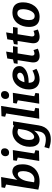

<svg xmlns="http://www.w3.org/2000/svg" viewBox="1420 -2242 1063 3944"><g transform="rotate(-90 1952.0 -269.5)"><path d="M28.8 -13.6 144.4 -743.7 193.4 -657 64.9 -698.6 76.4 -771.6 287.8 -778.6 218.9 -380.3 168.2 -292.8Q185.3 -377.2 223 -433.7Q260.7 -490.2 309.3 -519Q357.8 -547.8 405 -547.8Q444.1 -547.8 476.8 -527.4Q509.5 -507.1 529.6 -461.4Q549.6 -415.6 549.6 -339.9Q549.6 -231.4 505.8 -152.3Q462 -73.2 382.8 -30.9Q303.5 11.5 197.6 11.5Q118.9 11.5 28.8 -13.6ZM175.6 -75 148.2 -112.5Q170.6 -103.2 192.2 -98.8Q213.8 -94.5 233 -94.5Q287.3 -94.5 326.7 -124.1Q366.2 -153.8 387.7 -206.2Q409.2 -258.6 409.2 -325.2Q409.2 -385 392.3 -410.5Q375.3 -436 347.4 -436Q326 -436 303.5 -422.1Q281.1 -408.2 260.3 -381Q239.5 -353.8 223.5 -314.1Q207.4 -274.4 199.2 -222.5Z M618.5 4.7 699.2 -503.4 748.8 -416.3 621 -457.9 632.5 -530.9 841.8 -538 761.2 -27.5 713.2 -116.3 840 -73.6 828.5 -0.6ZM788.4 -614.6Q753.8 -614.6 734.7 -634.9Q715.6 -655.2 715.6 -689Q715.6 -729.6 741 -755.5Q766.4 -781.3 805.3 -781.3Q838.8 -781.3 858.4 -761.7Q878.1 -742.1 878.1 -706.9Q878.1 -667 853 -640.8Q828 -614.6 788.4 -614.6Z M1064.4 242.1Q1015.1 242.1 966.2 232.4Q917.4 222.7 874.8 208.4L902.9 111Q944.2 125 985.2 132.4Q1026.3 139.9 1058.9 139.9Q1106.8 139.9 1137.7 126Q1168.5 112.1 1186.4 90.1Q1204.3 68.1 1213.4 41.9Q1222.6 15.8 1226.2 -8L1250.8 -169.2L1296.8 -242.8Q1280 -159.4 1240.5 -102.4Q1200.9 -45.5 1151.5 -16.7Q1102 12.1 1055.5 12.1Q1016.5 12.1 982.9 -8.9Q949.4 -29.9 929.3 -74Q909.3 -118 909.3 -189.1Q909.3 -262.5 932.3 -327.2Q955.4 -392 996.9 -441.2Q1038.5 -490.4 1094.3 -518.4Q1150.1 -546.4 1214.9 -546.4Q1257.8 -546.4 1303 -532.1Q1348.2 -517.9 1393 -486.4L1333.1 -501.4L1357.7 -533.6L1432.4 -534.3L1349.9 -10Q1338.5 62.1 1311.4 110.7Q1284.4 159.2 1245.4 188.2Q1206.5 217.1 1160.2 229.6Q1113.9 242.1 1064.4 242.1ZM1111.8 -99.6Q1133.2 -99.6 1155.7 -113.5Q1178.1 -127.4 1198.6 -154.5Q1219 -181.5 1235.1 -221.4Q1251.1 -261.2 1259.7 -313.2L1282 -451.7L1304.7 -406.3Q1280 -424.9 1257.1 -433.5Q1234.2 -442.2 1211.8 -442.2Q1176.3 -442.2 1146.7 -422.5Q1117.1 -402.8 1095.2 -369.2Q1073.3 -335.6 1061.5 -293.1Q1049.6 -250.6 1049.6 -205.1Q1049.6 -150.9 1066.8 -125.3Q1083.9 -99.6 1111.8 -99.6Z M1486.1 4.7 1604.8 -743.7 1653.7 -657.7 1526.6 -695.2 1538.1 -770.9 1748.1 -778.6 1629.4 -29.5 1578.1 -118.4 1709 -75.7 1696.8 -0.6Z M1794.5 4.7 1875.2 -503.4 1924.8 -416.3 1797 -457.9 1808.5 -530.9 2017.8 -538 1937.2 -27.5 1889.2 -116.3 2016 -73.6 2004.5 -0.6ZM1964.4 -614.6Q1929.8 -614.6 1910.7 -634.9Q1891.6 -655.2 1891.6 -689Q1891.6 -729.6 1917 -755.5Q1942.4 -781.3 1981.3 -781.3Q2014.8 -781.3 2034.4 -761.7Q2054.1 -742.1 2054.1 -706.9Q2054.1 -667 2029 -640.8Q2004 -614.6 1964.4 -614.6Z M2294.5 12Q2236 12 2189.1 -11.2Q2142.2 -34.4 2114.8 -83.5Q2087.4 -132.5 2087.4 -209.7Q2087.4 -274.1 2107.5 -334.3Q2127.6 -394.5 2166.3 -442.3Q2205.1 -490.1 2260.8 -518.1Q2316.5 -546.1 2387.8 -546.1Q2471.8 -546.1 2519.3 -507.8Q2566.9 -469.4 2566.9 -406.3Q2566.9 -358.6 2540 -322.6Q2513 -286.6 2467.3 -262.2Q2421.7 -237.8 2364.1 -225.6Q2306.5 -213.4 2245.3 -213.4Q2234.3 -213.4 2225.5 -213.6Q2216.7 -213.8 2209.7 -214.4L2217.4 -302.5Q2227.7 -301.5 2238.4 -300.7Q2249.1 -299.9 2260 -299.9Q2291.1 -299.9 2321.5 -305.7Q2352 -311.5 2376.6 -323Q2401.3 -334.4 2416.2 -351.8Q2431.1 -369.3 2431.1 -392.2Q2431.1 -416.3 2414.5 -431.8Q2397.9 -447.4 2368.5 -447.4Q2334.3 -447.4 2307.4 -425.8Q2280.5 -404.2 2262 -369.2Q2243.5 -334.2 2233.8 -293.1Q2224 -252 2224 -212.9Q2224 -147.3 2251.3 -118Q2278.6 -88.7 2325.3 -88.7Q2357.8 -88.7 2395.8 -100.7Q2433.8 -112.7 2475 -134.3L2511 -52.8Q2456.3 -20.6 2400.8 -4.3Q2345.3 12 2294.5 12Z M2924.5 -24.3Q2883.9 -6.3 2845.3 2.9Q2806.7 12.1 2774.1 12.1Q2715.5 12.1 2678.8 -19Q2642 -50.1 2642 -117.8Q2642 -127.8 2642.9 -137.4Q2643.7 -147 2645.4 -158.8L2692.3 -458.2L2706.2 -439.6H2613.4L2625.7 -515.6L2726.5 -539.7L2701.5 -515L2723.5 -651.5L2864.9 -675.7L2839.5 -515L2829.4 -534.3H2975.6L2960.3 -439.6H2811.8L2830.3 -458.2L2784.1 -166.6Q2783.1 -162.6 2782.6 -156.1Q2782.1 -149.6 2782.1 -142.6Q2782.1 -116.4 2793.2 -104.9Q2804.3 -93.5 2824.5 -93.5Q2839.1 -93.5 2857.3 -98.9Q2875.5 -104.4 2896.4 -113.3Z M3318.5 -24.3Q3277.9 -6.3 3239.3 2.9Q3200.7 12.1 3168.1 12.1Q3109.5 12.1 3072.8 -19Q3036 -50.1 3036 -117.8Q3036 -127.8 3036.9 -137.4Q3037.7 -147 3039.4 -158.8L3086.3 -458.2L3100.2 -439.6H3007.4L3019.7 -515.6L3120.5 -539.7L3095.5 -515L3117.5 -651.5L3258.9 -675.7L3233.5 -515L3223.4 -534.3H3369.6L3354.3 -439.6H3205.8L3224.3 -458.2L3178.1 -166.6Q3177.1 -162.6 3176.6 -156.1Q3176.1 -149.6 3176.1 -142.6Q3176.1 -116.4 3187.2 -104.9Q3198.3 -93.5 3218.5 -93.5Q3233.1 -93.5 3251.3 -98.9Q3269.5 -104.4 3290.4 -113.3Z M3671.5 -546.4Q3732.4 -546.4 3778.4 -524.6Q3824.4 -502.8 3850.4 -454.6Q3876.3 -406.4 3876.3 -326.9Q3876.3 -264.1 3858.1 -203.8Q3839.9 -143.4 3802.9 -94.5Q3766 -45.6 3709.5 -16.7Q3653 12.1 3575.6 12.1Q3515.4 12.1 3469.2 -9.9Q3423.1 -31.9 3397.3 -79.9Q3371.6 -127.9 3371.6 -206.4Q3371.6 -269.4 3389.4 -329.6Q3407.3 -389.9 3444.2 -438.9Q3481.2 -488 3537.7 -517.2Q3594.2 -546.4 3671.5 -546.4ZM3652.9 -444.9Q3613.9 -444.9 3586.8 -420.4Q3559.7 -395.9 3543.5 -358.4Q3527.3 -320.8 3519.6 -279.8Q3511.9 -238.8 3511.9 -206Q3511.9 -151.5 3531.5 -120.5Q3551 -89.4 3594 -89.4Q3632.6 -89.4 3659.6 -113.9Q3686.5 -138.3 3703.6 -176.2Q3720.6 -214.1 3728.3 -255.2Q3735.9 -296.2 3735.9 -329.3Q3735.9 -383.4 3716.4 -414.1Q3696.8 -444.9 3652.9 -444.9Z"/></g></svg>

Font: Bitter Thin
Style: Italic
Weight: 100
Italic angle: -9°
Designer: Sol Matas, and Bitter project Authors
Foundry: Sol Matas
Version: Version 2.002